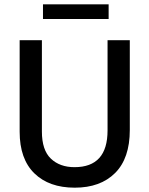

<svg xmlns="http://www.w3.org/2000/svg" viewBox="-20 -860 692 889"><path d="M483 -772H179V-840H483ZM478 -256V-674H581V-258Q581 -127 513 -59Q445 9 326 9Q207 9 139 -57.5Q71 -124 71 -250V-674H174V-251Q174 -165 215.5 -125.5Q257 -86 325 -86Q478 -86 478 -256Z"/></svg>

Font: Hind Medium
Style: Regular
Weight: 500
Designer: Manushi Parikh, Satya Rajpurohit
Foundry: Indian Type Foundry
Version: Version 1.201;PS 1.0;hotconv 1.0.78;makeotf.lib2.5.61930; tt